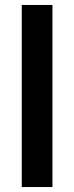

<svg xmlns="http://www.w3.org/2000/svg" viewBox="-20 -756 301 776"><path d="M68 0V-736H192V0Z"/></svg>

Font: PRinguin Sans
Style: Bold
Weight: 700
Designer: Vernon Adams
Foundry: Vernon Adams
Version: ""